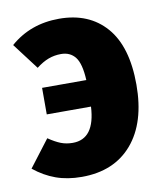

<svg xmlns="http://www.w3.org/2000/svg" viewBox="-69 -608 581 684"><g transform="rotate(-10 221.5 -266.5)"><path d="M421 -272Q421 -135 355.5 -58.5Q290 18 173 18Q121 18 79.5 3Q38 -12 1 -42L75 -139Q100 -122 119.5 -114.5Q139 -107 162 -107Q242 -107 248 -223H88V-319H248Q245 -379 226.5 -402.5Q208 -426 175 -426Q151 -426 129.5 -418Q108 -410 85 -392L13 -487Q86 -551 190 -551Q298 -551 359.5 -480.5Q421 -410 421 -272Z"/></g></svg>

Font: Fira Sans Condensed ExtraBold
Style: Regular
Weight: 800
Width: 3
Designer: Carrois Corporate & Edenspiekermann AG
Foundry: Carrois Corporate GbR & Edenspiekermann AG
Version: Version 4.203